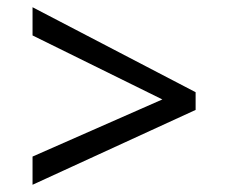

<svg xmlns="http://www.w3.org/2000/svg" viewBox="-20 -588 632 531"><path d="M70 -155 429 -313 70 -490V-568L521 -333V-284L70 -77Z"/></svg>

Font: kannada25
Style: Book
Weight: 400
Designer: Jelle Bosma - Monotype Design Team
Foundry: Monotype Imaging Inc.
Version: Version 2.003